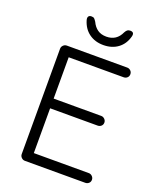

<svg xmlns="http://www.w3.org/2000/svg" viewBox="-163 -1000 895 1096"><g transform="rotate(20 284.0 -452.5)"><path d="M124 -700H491Q503 -700 512 -691.5Q521 -683 521 -670Q521 -657 512 -649Q503 -641 491 -641H147L157 -658V-377L146 -390H446Q458 -390 467 -381Q476 -372 476 -360Q476 -347 467 -339Q458 -331 446 -331H148L157 -341V-53L152 -59H491Q503 -59 512 -50Q521 -41 521 -29Q521 -16 512 -8Q503 0 491 0H124Q112 0 103 -9Q94 -18 94 -30V-670Q94 -682 103 -691Q112 -700 124 -700ZM318 -774Q267 -774 231 -800.5Q195 -827 181 -875Q177 -889 182 -897Q187 -905 200 -905Q212 -905 217.5 -899.5Q223 -894 230 -883Q243 -855 264.5 -840Q286 -825 318 -825Q380 -825 406 -883Q412 -894 418.5 -899Q425 -904 436 -904Q449 -904 454 -897Q459 -890 455 -875Q442 -827 406 -800.5Q370 -774 318 -774Z"/></g></svg>

Font: Quicksand Light
Style: Regular
Weight: 400
Version: Version 3.004